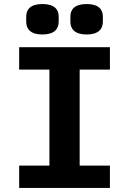

<svg xmlns="http://www.w3.org/2000/svg" viewBox="-20 -932 640 952"><path d="M525 0V-111H375V-587H525V-698H75V-587H225V-111H75V0ZM190 -761C250 -761 271 -789 271 -824V-850C271 -885 250 -912 190 -912C131 -912 110 -885 110 -850V-824C110 -789 131 -761 190 -761ZM410 -761C469 -761 490 -789 490 -824V-850C490 -885 469 -912 410 -912C350 -912 329 -885 329 -850V-824C329 -789 350 -761 410 -761Z"/></svg>

Font: IBM Plex Mono
Style: Bold
Weight: 700
Monospace: yes
Designer: Mike Abbink, Paul van der Laan, Pieter van Rosmalen
Foundry: Bold Monday
Version: Version 2.004